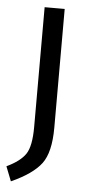

<svg xmlns="http://www.w3.org/2000/svg" viewBox="-58 -558 386 801"><g transform="rotate(5 135.0 -158.0)"><path d="M180 -526V-29Q180 75 144 122.5Q108 170 19 210L-5 149Q52 122 74 89Q96 56 96 -24V-526Z"/></g></svg>

Font: FiraGO Book
Style: Regular
Weight: 350
Designer: bBox Type
Foundry: bBox Type GmbH
Version: Version 1.001;PS 001.001;hotconv 1.0.88;makeotf.lib2.5.64775